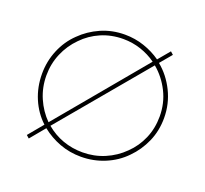

<svg xmlns="http://www.w3.org/2000/svg" viewBox="-79 -475 615 575"><g transform="rotate(20 229.0 -187.5)"><path d="M49 -188Q49 -225 63 -258Q77 -291 102 -316Q126 -341 158.5 -355Q191 -369 229 -369Q258 -369 285 -360Q312 -351 334 -335Q276 -266 218.5 -196.5Q161 -127 103 -58Q78 -83 63.5 -116.5Q49 -150 49 -188ZM112 -50Q170 -119 228 -188.5Q286 -258 344 -327Q374 -302 392 -266Q410 -230 410 -188Q410 -150 396 -117.5Q382 -85 357 -61Q332 -36 299 -22Q266 -8 229 -8Q196 -8 166.5 -18.5Q137 -29 112 -50ZM103 -39Q129 -18 161 -6Q193 6 229 6Q269 6 305 -9Q341 -24 367 -51Q393 -77 408.5 -112Q424 -147 424 -188Q424 -233 404.5 -272.5Q385 -312 353 -338Q361 -347 368.5 -356.5Q376 -366 384 -375Q382 -377 379.5 -379Q377 -381 375 -383Q367 -374 359.5 -364.5Q352 -355 344 -346Q320 -363 290.5 -373Q261 -383 229 -383Q188 -383 153 -367.5Q118 -352 92 -326Q65 -300 50 -264Q35 -228 35 -188Q35 -146 50.5 -109.5Q66 -73 94 -47Q84 -35 74.5 -23.5Q65 -12 55 0Q57 2 59.5 4Q62 6 64 8Q74 -4 83.5 -15.5Q93 -27 103 -39Z"/></g></svg>

Font: Josefin Slab Thin Thin
Style: Regular
Weight: 250
Version: Version 2.000